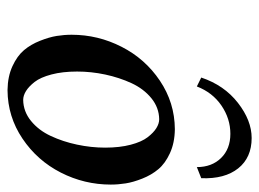

<svg xmlns="http://www.w3.org/2000/svg" viewBox="-110 -575 695 515"><g transform="rotate(90 237.5 -317.5)"><path d="M299.8 -397Q268.6 -396.5 243.4 -376Q218.3 -355.5 203.1 -322.8Q188 -290 179.9 -252.2Q171.9 -214.4 171.9 -176.8Q171.9 -137.7 179.7 -108.2Q187.5 -78.6 199.7 -63Q211.9 -47.4 224.1 -39.8Q236.3 -32.2 248 -32.2Q279.3 -32.7 304.4 -53.2Q329.6 -73.7 344.7 -106.2Q359.9 -138.7 367.9 -176.5Q376 -214.4 376 -252Q376 -291 368.2 -320.6Q360.4 -350.1 348.1 -366Q335.9 -381.8 323.7 -389.4Q311.5 -397 299.8 -397ZM222.2 9.8H221.2Q185.1 9.3 157.5 -3.4Q129.9 -16.1 114.5 -34.4Q99.1 -52.7 89.4 -77.4Q79.6 -102.1 76.4 -122.1Q73.2 -142.1 73.2 -162.1Q73.2 -232.9 105.5 -296.1Q137.7 -359.4 196.5 -398.9Q255.4 -438.5 326.2 -439H327.1Q363.3 -438.5 390.9 -425.8Q418.5 -413.1 433.8 -394.8Q449.2 -376.5 459 -351.8Q468.8 -327.1 471.9 -307.1Q475.1 -287.1 475.1 -267.1Q475.1 -196.3 442.9 -133.1Q410.6 -69.8 351.8 -30.3Q293 9.3 222.2 9.8ZM458 -509.8 428.2 -498Q428.2 -538.1 403.8 -563Q379.4 -587.9 338.9 -587.9Q298.3 -587.9 263.2 -564Q228 -540 211.9 -498L188 -509.8Q208.5 -571.3 255.9 -608.2Q303.2 -645 350.1 -645Q402.8 -645 431.6 -608.9Q460.4 -572.8 458 -509.8Z"/></g></svg>

Font: Common Serif Medium
Style: Italic
Weight: 500
Italic angle: -12°
Designer: Philipp H. Poll, Khaled Hosny
Foundry: Stefan Peev, Context Ltd.
Version: Version 1.026